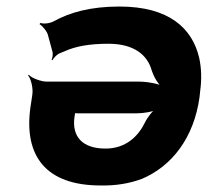

<svg xmlns="http://www.w3.org/2000/svg" viewBox="-20 -559 636 588"><path d="M127 -451 140 -403C143 -395 141 -382 138 -376L141 -375C144 -381 153 -391 161 -395L178 -402C211 -417 253 -425 312 -425C390 -425 432 -391 445 -342C451 -324 465 -299 478 -291L480 -294C469 -302 431 -309 407 -309H124C105 -309 77 -320 68 -330L66 -328C75 -318 82 -288 79 -269L73 -229C53 -82 120 9 288 9C334 10 376 3 414 -11C507 -50 574 -138 591 -261L593 -280C598 -316 597 -350 590 -382C569 -472 498 -539 346 -539C257 -539 194 -521 145 -494C133 -487 111 -485 104 -489L101 -485C109 -481 125 -462 127 -451ZM208 -200 209 -206C209 -209 211 -215 209 -216L206 -214C207 -212 214 -212 218 -212H400C419 -212 450 -217 463 -224L460 -228C448 -221 431 -199 424 -184C403 -141 365 -104 303 -104C231 -104 200 -142 208 -200Z"/></svg>

Font: Asimov
Style: EdgeWideIt
Weight: 500
Designer: Google
Version: Version 2.000980: 2014